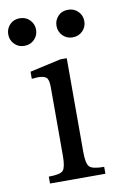

<svg xmlns="http://www.w3.org/2000/svg" viewBox="-137 -720 501 768"><g transform="rotate(-10 113.5 -336.0)"><path d="M228 -28V0H3V-28Q51 -28 62 -41.5Q73 -55 73 -101V-380Q73 -410 63 -418.5Q53 -427 29 -427Q4 -425 4 -425V-454L130 -482H156V-101Q156 -55 168 -41.5Q180 -28 228 -28ZM-2 -560Q-26 -560 -42 -576.5Q-58 -593 -58 -616Q-58 -639 -42.5 -655.5Q-27 -672 -2 -672Q23 -672 39 -655.5Q55 -639 55 -616Q55 -593 39 -576.5Q23 -560 -2 -560ZM194 -560Q170 -560 154 -576.5Q138 -593 138 -616Q138 -639 153.5 -655.5Q169 -672 194 -672Q219 -672 235 -655.5Q251 -639 251 -616Q251 -593 235 -576.5Q219 -560 194 -560Z"/></g></svg>

Font: myMathFont
Style: Regular
Weight: 400
Designer: Ross Mills, John Hudson & Paul Hanslow, Tiro Typeworks Ltd; with prior portions MicroPress Inc., and Coen Hoffman. Math 
Foundry: Tiro Typeworks Ltd
Version: Version 2.13 b171